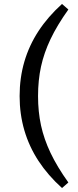

<svg xmlns="http://www.w3.org/2000/svg" viewBox="-20 -763 396 969"><path d="M172 -278Q172 -199 187 -130Q202 -61 235 8.5Q268 78 325 158L293 186Q222 122 174.5 49.5Q127 -23 103 -105Q79 -187 79 -278Q79 -370 103 -452Q127 -534 174.5 -606.5Q222 -679 293 -743L325 -715Q268 -635 235 -565.5Q202 -496 187 -427Q172 -358 172 -278Z"/></svg>

Font: Source Serif 4 18pt Medium
Style: Regular
Weight: 500
Designer: Frank Grießhammer
Foundry: Adobe Systems Incorporated
Version: Version 4.004;hotconv 1.0.116;makeotfexe 2.5.65601